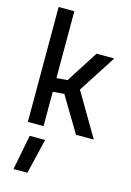

<svg xmlns="http://www.w3.org/2000/svg" viewBox="-146 -782 786 1148"><g transform="rotate(15 246.5 -208.0)"><path d="M58.2 294.6 100.8 77.4H196.2L144.5 294.6ZM68.3 0V-711.2H165.5V-297.2L233.2 -302.8L359.4 -500H469.2L319.1 -267.1L476.6 0H366.2L235.7 -218.1L165.5 -212.4V0Z"/></g></svg>

Font: TitilliumWeb ExtraLight
Style: Regular
Weight: 400
Designer: Mohamed Gaber, Accademia di Belle Arti di Urbino and others
Foundry: Kief Type Foundry, Accademia di Belle Arti di Urbino and others
Version: Version 3.000; ttfautohint (v1.8.2)